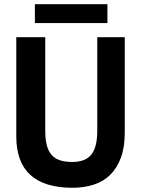

<svg xmlns="http://www.w3.org/2000/svg" viewBox="-20 -876 667 908"><path d="M57 0ZM440 -700H570V-248Q570 -180 552 -131Q534 -82 502 -50Q470 -18 424 -3Q378 12 323 12Q57 12 57 -231V-700H194V-258Q194 -217 201.5 -188.5Q209 -160 225 -142.5Q241 -125 265 -117.5Q289 -110 321 -110Q384 -110 412 -145Q440 -180 440 -258ZM145 -856H488V-767H145Z"/></svg>

Font: PT Sans
Style: Bold
Weight: 700
Version: Version 2.003W OFL; ttfautohint (v1.6)